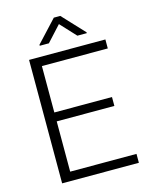

<svg xmlns="http://www.w3.org/2000/svg" viewBox="-132 -985 832 1068"><g transform="rotate(-15 284.5 -451.0)"><path d="M532.2 -51.3V0H90.3V-710.9H529.8V-659.2H150.4V-392.1H482.4V-340.8H150.4V-51.3ZM321.3 -902.3 439 -776.4V-771.5H384.8L302.2 -860.4L220.7 -771.5H168V-777.3L284.2 -902.3Z"/></g></svg>

Font: Vazirmatn UI ExtraLight
Style: Regular
Weight: 200
Designer: Saber Rastikerdar
Foundry: Saber Rastikerdar
Version: Version 33.003